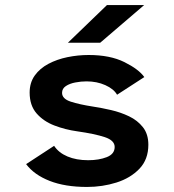

<svg xmlns="http://www.w3.org/2000/svg" viewBox="-20 -730 690 761"><path d="M325 11Q238 11 176.8 -13Q115.5 -37 83.5 -79.5L194.5 -152Q212.5 -124.5 247.5 -109.8Q282.5 -95 329.5 -95Q372 -95 403.2 -107.2Q434.5 -119.5 434.5 -147.5Q434.5 -173.5 395.2 -186.5Q356 -199.5 286 -209.5Q239 -216 195.8 -232.5Q152.5 -249 125 -280.5Q97.5 -312 97.5 -363Q97.5 -402.5 117.8 -430.8Q138 -459 172 -477Q206 -495 247.5 -503.5Q289 -512 331.5 -512Q416.5 -512 473.2 -483.8Q530 -455.5 552 -424.5L444 -354.5Q431 -377.5 397.5 -392.5Q364 -407.5 323 -407.5Q301 -407.5 278.8 -403.2Q256.5 -399 241.2 -389Q226 -379 226 -362Q226 -338.5 260 -327.2Q294 -316 349 -307.5Q382 -302.5 420 -293.8Q458 -285 491.5 -269Q525 -253 546.5 -225.8Q568 -198.5 568 -156.5Q568 -98 532.5 -61Q497 -24 441.5 -6.5Q386 11 325 11ZM377 -560.5H249L404 -710H551.5Z"/></svg>

Font: Trispace SemiBold
Style: Regular
Weight: 600
Designer: Tyler Finck
Foundry: Etcetera Type Company
Version: Version 1.210; ttfautohint (v1.8.3)